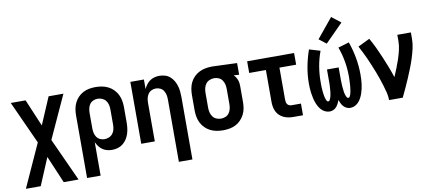

<svg xmlns="http://www.w3.org/2000/svg" viewBox="-82 -1095 3663 1619"><g transform="rotate(-10 1750.0 -285.0)"><path d="M25 205H152L250 -28L349 205H476L308 -163L476 -530H349L250 -298L152 -530H25L192 -163Z M549 205H665V-82Q674 -62 687 -44.5Q700 -27 717.5 -15Q735 -3 756 2.5Q777 8 799 8Q824 8 848 1Q872 -6 891.5 -21.5Q911 -37 924.5 -58Q938 -79 945.5 -102.5Q953 -126 956 -150.5Q959 -175 959 -200V-330Q959 -358 954 -385.5Q949 -413 936.5 -438Q924 -463 904 -483Q884 -503 859 -515.5Q834 -528 806.5 -533Q779 -538 751 -538Q723 -538 696 -533Q669 -528 644.5 -515Q620 -502 601 -482Q582 -462 570 -437Q558 -412 553.5 -385Q549 -358 549 -330ZM751 -92Q731 -92 713 -100.5Q695 -109 684 -125.5Q673 -142 669 -161.5Q665 -181 665 -200V-330Q665 -350 669 -369.5Q673 -389 684 -405Q695 -421 713.5 -429.5Q732 -438 751 -438Q771 -438 790 -430Q809 -422 821.5 -406Q834 -390 838.5 -370Q843 -350 843 -330V-200Q843 -180 838.5 -160Q834 -140 821.5 -124Q809 -108 790 -100Q771 -92 751 -92Z M1335 205H1451V-330Q1451 -354 1448.5 -378.5Q1446 -403 1439 -426Q1432 -449 1419.5 -470.5Q1407 -492 1388.5 -508Q1370 -524 1346 -531Q1322 -538 1298 -538Q1277 -538 1256 -532.5Q1235 -527 1217.5 -515Q1200 -503 1187 -485.5Q1174 -468 1165 -448V-530H1049V0H1165V-330Q1165 -350 1169 -369Q1173 -388 1184 -404.5Q1195 -421 1213 -429.5Q1231 -438 1250 -438Q1270 -438 1288 -429.5Q1306 -421 1316.5 -404.5Q1327 -388 1331 -369Q1335 -350 1335 -330Z M1750 8Q1777 8 1805 3Q1833 -2 1857.5 -14.5Q1882 -27 1901.5 -47.5Q1921 -68 1933.5 -92.5Q1946 -117 1950.5 -144.5Q1955 -172 1955 -200V-330Q1955 -344 1953.5 -358Q1952 -372 1947 -385.5Q1942 -399 1934.5 -411Q1927 -423 1917 -433L1963 -430V-530L1751 -538H1750Q1722 -538 1694.5 -533Q1667 -528 1642 -516Q1617 -504 1596.5 -484Q1576 -464 1563.5 -439Q1551 -414 1546 -386Q1541 -358 1541 -330V-200Q1541 -172 1546 -144.5Q1551 -117 1563.5 -92Q1576 -67 1596 -47Q1616 -27 1641 -14.5Q1666 -2 1694 3Q1722 8 1750 8ZM1750 -92Q1729 -92 1710 -100Q1691 -108 1679 -124Q1667 -140 1662 -160Q1657 -180 1657 -200V-330Q1657 -350 1662 -370Q1667 -390 1679 -406Q1691 -422 1710.5 -430Q1730 -438 1750 -438Q1770 -438 1788.5 -430Q1807 -422 1818.5 -405.5Q1830 -389 1834.5 -369.5Q1839 -350 1839 -330V-200Q1839 -180 1834.5 -160.5Q1830 -141 1818.5 -124.5Q1807 -108 1788 -100Q1769 -92 1750 -92Z M2352 0H2434V-100H2352Q2342 -100 2332.5 -104.5Q2323 -109 2317.5 -117Q2312 -125 2310 -135Q2308 -145 2308 -155V-430H2451V-530H2049V-430H2192V-155Q2192 -134 2196 -113Q2200 -92 2209.5 -73Q2219 -54 2234.5 -39.5Q2250 -25 2269.5 -16Q2289 -7 2310 -3.5Q2331 0 2352 0Z M2662 8Q2678 8 2693.5 1Q2709 -6 2719.5 -18Q2730 -30 2737.5 -44.5Q2745 -59 2750 -75Q2756 -59 2763 -44.5Q2770 -30 2781 -18Q2792 -6 2807 1Q2822 8 2838 8Q2859 8 2877.5 -1Q2896 -10 2909.5 -25Q2923 -40 2932.5 -58Q2942 -76 2948.5 -95Q2955 -114 2959.5 -134Q2964 -154 2966.5 -174Q2969 -194 2970 -214.5Q2971 -235 2971 -255Q2971 -327 2958 -398.5Q2945 -470 2921 -538L2827 -510Q2850 -448 2861 -383Q2872 -318 2872 -253Q2872 -245 2871.5 -237.5Q2871 -230 2871 -222Q2871 -214 2870.5 -206.5Q2870 -199 2869.5 -191Q2869 -183 2868.5 -175.5Q2868 -168 2867 -160.5Q2866 -153 2865 -145Q2864 -137 2862.5 -129.5Q2861 -122 2859.5 -114.5Q2858 -107 2855 -99.5Q2852 -92 2848 -85Q2844 -78 2836 -78Q2829 -78 2824.5 -84.5Q2820 -91 2817.5 -97.5Q2815 -104 2813 -110.5Q2811 -117 2809.5 -124Q2808 -131 2807 -138Q2806 -145 2805.5 -152Q2805 -159 2804 -166Q2803 -173 2802.5 -180Q2802 -187 2801.5 -194.5Q2801 -202 2801 -209Q2801 -216 2800.5 -223Q2800 -230 2800 -237Q2800 -244 2800 -251Q2800 -258 2800 -265V-345H2700V-265Q2700 -258 2700 -251Q2700 -244 2700 -237Q2700 -230 2700 -223Q2700 -216 2699.5 -209Q2699 -202 2698.5 -194.5Q2698 -187 2697.5 -180Q2697 -173 2696.5 -166Q2696 -159 2695 -152Q2694 -145 2693 -138Q2692 -131 2690.5 -124Q2689 -117 2687 -110.5Q2685 -104 2682.5 -97.5Q2680 -91 2676 -84.5Q2672 -78 2664 -78Q2657 -78 2652.5 -85Q2648 -92 2645.5 -99.5Q2643 -107 2641 -114.5Q2639 -122 2637.5 -129.5Q2636 -137 2635 -145Q2634 -153 2633 -160.5Q2632 -168 2631.5 -175.5Q2631 -183 2630.5 -191Q2630 -199 2629.5 -206.5Q2629 -214 2629 -222Q2629 -230 2629 -237.5Q2629 -245 2629 -253Q2629 -318 2640 -383Q2651 -448 2674 -510L2580 -538Q2556 -470 2542.5 -398.5Q2529 -327 2529 -255Q2529 -235 2530 -214.5Q2531 -194 2534 -174Q2537 -154 2541 -134Q2545 -114 2551.5 -95Q2558 -76 2567.5 -58Q2577 -40 2590.5 -25Q2604 -10 2623 -1Q2642 8 2662 8ZM2736 -560 2889 -714 2811 -775 2674 -608Z M3171 0H3288Q3306 -38 3324 -76.5Q3342 -115 3358.5 -154Q3375 -193 3390.5 -232Q3406 -271 3419 -311.5Q3432 -352 3441.5 -393.5Q3451 -435 3451 -477V-530H3335V-477Q3335 -439 3326 -401Q3317 -363 3305 -326.5Q3293 -290 3278.5 -254Q3264 -218 3249 -183Q3234 -229 3216.5 -274Q3199 -319 3180 -364Q3161 -409 3140.5 -452.5Q3120 -496 3096 -538L2995 -489Q3010 -460 3025 -431Q3040 -402 3053 -372Q3066 -342 3078.5 -312Q3091 -282 3103 -251.5Q3115 -221 3125.5 -190Q3136 -159 3145.5 -128Q3155 -97 3163 -65Q3171 -33 3171 0Z"/></g></svg>

Font: Iosevka SS09
Style: Bold
Weight: 700
Monospace: yes
Designer: Belleve Invis
Foundry: Belleve Invis
Version: Version 5.2.1; ttfautohint (v1.8.3)